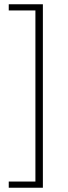

<svg xmlns="http://www.w3.org/2000/svg" viewBox="-20 -728 319 900"><path d="M21 152V123H146V-679H21V-708H181V152Z"/></svg>

Font: hySource Sans Pro Light
Style: Regular
Weight: 300
Designer: Paul D. Hunt
Foundry: Adobe Systems Incorporated
Version: Version 2.021;PS 2.000;hotconv 1.0.86;makeotf.lib2.5.63406